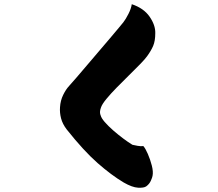

<svg xmlns="http://www.w3.org/2000/svg" viewBox="-20 -842 1040 915"><path d="M720 -684Q720 -647 710 -623.5Q700 -600 681 -574Q671 -560 647.5 -536Q624 -512 594.5 -483Q565 -454 536.5 -425Q508 -396 487 -370.5Q466 -345 461 -329Q454 -310 458 -297Q462 -284 466 -278Q476 -262 497.5 -241Q519 -220 544 -200Q569 -180 588 -167Q607 -154 611 -152Q619 -150 636 -147Q653 -144 663 -146Q673 -135 684.5 -108.5Q696 -82 703.5 -53Q711 -24 707 -4Q706 3 699 19Q692 35 677 46Q666 54 638 52.5Q610 51 570 28Q511 -7 445 -65Q379 -123 298 -225Q278 -251 271 -278Q264 -305 266 -331Q268 -363 281 -389.5Q294 -416 309 -432Q320 -444 342 -469.5Q364 -495 392 -528Q420 -561 449.5 -595.5Q479 -630 504.5 -660Q530 -690 547 -710.5Q564 -731 568 -736Q579 -750 592 -775.5Q605 -801 608 -822Q665 -803 693 -762.5Q721 -722 720 -684Z"/></svg>

Font: Potta One
Style: Regular
Weight: 400
Designer: 108,108go
Foundry: Font Zone 108
Version: Version 1.000